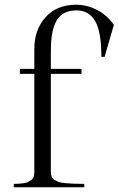

<svg xmlns="http://www.w3.org/2000/svg" viewBox="-20 -791 501 811"><path d="M125 -584Q125 -665.5 172.4 -718.3Q219.7 -771 301.8 -771Q348.1 -771 390.1 -749Q432.1 -727.1 460.9 -686L421.9 -550.8H408.2Q408.2 -656.7 382.1 -701.9Q356 -747.1 303.2 -747.1Q271 -747.1 249.3 -734.6Q227.5 -722.2 215.8 -698Q204.1 -673.8 199.5 -644.5Q194.8 -615.2 194.8 -575.2V-500H324.2V-479H194.8V-64.9Q194.8 -53.2 198 -44.7Q201.2 -36.1 210.9 -30.8Q220.7 -25.4 229 -22.2Q237.3 -19 257.6 -17.3Q277.8 -15.6 291.7 -15.1Q305.7 -14.6 335.9 -14.2V0H38.1V-14.2Q53.7 -14.6 60.5 -15.1Q67.4 -15.6 80.1 -17.3Q92.8 -19 98.6 -22.2Q104.5 -25.4 111.8 -30.8Q119.1 -36.1 122.1 -44.7Q125 -53.2 125 -64.9V-479H64V-500H125Z"/></svg>

Font: Ortica Linear Light
Style: Regular
Weight: 300
Designer: Benedetta Bovani
Foundry: Collletttivo
Version: Version 2.000;Glyphs 3.1.2 (3151)